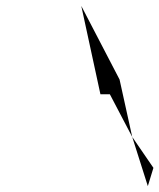

<svg xmlns="http://www.w3.org/2000/svg" viewBox="-20 -776 541 652"><path d="M256 -756 321 -456H353L429 -311L386 -506ZM429 -311 482 -144 501 -206Z"/></svg>

Font: bitstorm
Style: excnobl
Weight: 400
Version: Version 0.2